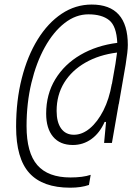

<svg xmlns="http://www.w3.org/2000/svg" viewBox="-20 -723 626 861"><path d="M294.9 118.7Q171.4 118.7 111.8 53.2Q52.2 -12.2 52.2 -154.8Q52.2 -272 77.6 -371.8Q103 -471.7 148.9 -545.9Q194.8 -620.1 256.6 -661.4Q318.4 -702.6 391.1 -702.6Q553.2 -702.6 553.2 -521.5Q553.2 -493.2 543.5 -433.6Q533.7 -374 512.7 -255.9H512.2L481.9 -82H446.8L455.6 -176.3H449.2Q427.2 -126.5 390.1 -99.6Q353 -72.8 306.6 -72.8Q249 -72.8 218 -109.9Q187 -147 187 -213.4Q187 -300.3 228 -367.7Q269 -435.1 341.1 -477.1Q413.1 -519 505.9 -530.8Q502.4 -606 469.7 -632.3Q437 -658.7 376.5 -658.7Q319.8 -658.7 269.5 -619.4Q219.2 -580.1 180.9 -511Q142.6 -441.9 120.8 -351.1Q99.1 -260.3 99.1 -157.7Q99.1 -37.6 147.5 17.6Q195.8 72.8 295.9 72.8Q351.6 72.8 386.7 61L378.9 106.4Q343.8 118.7 294.9 118.7ZM504.9 -487.3Q423.8 -477.1 362.8 -442.1Q301.8 -407.2 267.8 -352.1Q233.9 -296.9 233.9 -225.6Q233.9 -174.8 254.2 -146.7Q274.4 -118.7 311.5 -118.7Q348.6 -118.7 383.1 -147.5Q417.5 -176.3 443.6 -227.5Q469.7 -278.8 481.4 -346.7H481.9Q492.7 -405.3 497.8 -437.3Q502.9 -469.2 504.9 -487.3Z"/></svg>

Font: Cascadia Mono ExtraLight
Style: Italic
Weight: 200
Italic angle: -10°
Monospace: yes
Designer: Aaron Bell
Foundry: Saja Typeworks
Version: Version 2404.023; ttfautohint (v1.8.4)